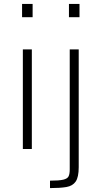

<svg xmlns="http://www.w3.org/2000/svg" viewBox="-20 -763 519 983"><path d="M93 -675V-743H147V-675ZM97 0V-510H143V0ZM333 -675V-743H387V-675ZM236 200V162Q282 162 303.5 157Q325 152 331 140Q337 128 337 105V-510H383V93Q383 144 367.5 166.5Q352 189 320 194.5Q288 200 236 200Z"/></svg>

Font: Saira ExtraLight
Style: Regular
Weight: 200
Designer: Hector Gatti with collaboration of the Omnibus-Type team
Foundry: Omnibus-Type
Version: Version 1.100; ttfautohint (v1.8.3)